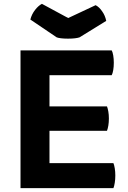

<svg xmlns="http://www.w3.org/2000/svg" viewBox="-20 -971 660 991"><path d="M85.9 -710.9Q85.9 -688.5 85.9 -622.1Q85.9 -466.8 85.9 0Q206.1 0 565.4 0Q569.3 -8.8 572.3 -27.3Q575.2 -44.9 575.2 -65.4Q575.2 -85 572.3 -102.5Q569.3 -120.1 565.4 -128.9Q455.1 -128.9 235.4 -128.9Q235.4 -170.9 235.4 -295.9Q309.6 -295.9 532.2 -295.9Q536.1 -305.7 539.1 -322.3Q542 -339.8 542 -359.4Q542 -378.9 539.1 -395.5Q536.1 -412.1 532.2 -421.9Q432.6 -421.9 235.4 -421.9Q235.4 -461.9 235.4 -583Q315.4 -583 556.6 -583Q561.5 -591.8 564.5 -609.4Q567.4 -627 567.4 -647.5Q567.4 -667 564.5 -684.6Q561.5 -702.1 556.6 -710.9Q400.4 -710.9 85.9 -710.9ZM196.3 -951.2Q177.7 -941.4 161.1 -919.9Q143.6 -897.5 136.7 -870.1Q181.6 -838.9 272.5 -778.3Q279.3 -775.4 294.9 -773.4Q310.5 -771.5 331.1 -771.5Q351.6 -771.5 367.2 -773.4Q382.8 -775.4 390.6 -778.3Q436.5 -806.6 528.3 -863.3Q522.5 -891.6 506.8 -913.1Q492.2 -934.6 473.6 -944.3Q426.8 -921.9 332 -877.9Q297.9 -896.5 196.3 -951.2Z"/></svg>

Font: cl
Style: Bold
Weight: 400
Designer: Mitja Miklavcic
Version: Version 7.504; 2011; Build 1021